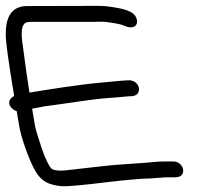

<svg xmlns="http://www.w3.org/2000/svg" viewBox="-20 -640 714 667"><path d="M583.9 -79H545.4C536 -79 526.6 -78.5 517.3 -77.4C476.9 -73.3 434.6 -71.3 383.4 -67.4C349.5 -64.9 244.3 -51.9 214.5 -48.9C179.2 -44.7 163.7 -49.4 158 -55.1C150.4 -62.7 137.7 -87.1 124.3 -126.8C110.8 -166.8 103 -193.7 101.1 -205.5L91.6 -262.4C103.2 -264.9 118.7 -267.9 133.6 -270.4C196.2 -278.3 292.8 -294.6 347.7 -298.8C384.5 -301.6 408.7 -303.6 421.8 -305.1L440.4 -306.1L441.1 -306.2C461.7 -309.2 465.7 -326 461.3 -338.8C457.2 -350.5 445.1 -363.1 421.8 -360.9L405.2 -359.9L404.6 -359.9C392.9 -358.6 366.9 -356.1 327 -352.6C253.6 -346 145.4 -328.8 82.3 -318.3C75 -364 67.5 -416.7 59.8 -477.2C53.2 -517.1 54.8 -541.4 60.2 -551.2C65 -560.1 71.9 -564 83.9 -564H300.3C320.9 -564 336 -565.5 348.8 -563.7C370.5 -560.7 394.9 -557.5 409 -551.8C423.4 -544.7 448.5 -538.6 455.1 -558.2C457.2 -564.3 456.2 -571.2 453.5 -577.8C443.8 -602.4 408.1 -610.9 349.5 -618.3C337.8 -619.8 312.1 -619.8 265.8 -619.5C220.1 -619.2 156.3 -619 74.7 -619C14.8 -619 -0.6 -573.1 0 -518.7C0.2 -491.4 10 -422.5 29.2 -306.5C24.3 -304.2 16.9 -298.7 13.7 -292C6.6 -276.9 20.8 -258.8 38 -254L46.1 -205.5C53.3 -162.1 77.3 -95 97.2 -56.1C120.6 -10.2 146.7 1.7 192.8 6.8C226.5 9.8 377 -10.8 400.4 -12.6C438.7 -15.5 466.5 -20 500.6 -20H501.2L555.5 -24H586.6C596.7 -24 608.4 -25.7 613.9 -35.9C616.4 -40.5 616.9 -46.1 616 -51.5C613.5 -66.5 599 -79 583.9 -79Z"/></svg>

Font: MewTooHand
Style: BdWideLta
Weight: 400
Designer: Mew Too, Robert Jablonski
Version: Version 0.77